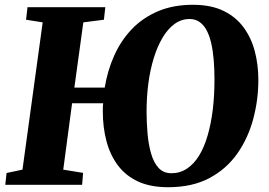

<svg xmlns="http://www.w3.org/2000/svg" viewBox="-20 -773 1123 803"><path d="M683 10Q609 10 557.2 -14Q505.5 -38 473 -81.5Q440.5 -125 425.2 -182.8Q410 -240.5 410 -307.5Q410 -320.5 410.2 -328Q410.5 -335.5 411.5 -341H281.5L244.5 -63.5L327.5 -50L323.5 0H2L7.5 -49.5L74 -63.5L158.5 -679.5L89 -690.5L95 -743H420.5L414.5 -690.5L328.5 -679.5L291 -406.5H418Q429.5 -477.5 457.5 -540.2Q485.5 -603 531 -650.8Q576.5 -698.5 640.5 -725.8Q704.5 -753 787 -753Q862.5 -753 914.8 -727.5Q967 -702 999 -658.2Q1031 -614.5 1045.8 -558Q1060.5 -501.5 1060.5 -439Q1060.5 -355 1039 -275Q1017.5 -195 972.5 -130.8Q927.5 -66.5 855.8 -28.2Q784 10 683 10ZM697 -48.5Q733 -48.5 762 -67.8Q791 -87 812.5 -122Q834 -157 848.2 -205.8Q862.5 -254.5 869.8 -313.8Q877 -373 877 -440.5Q877 -487 873.5 -526Q870 -565 862.5 -596Q855 -627 842.8 -648.8Q830.5 -670.5 813.2 -682Q796 -693.5 773 -693.5Q738.5 -693.5 710 -672.8Q681.5 -652 659.8 -615.2Q638 -578.5 623 -529.8Q608 -481 600.5 -424Q593 -367 593 -307Q593 -260.5 597 -214.8Q601 -169 611.8 -131.2Q622.5 -93.5 643 -71Q663.5 -48.5 697 -48.5Z"/></svg>

Font: Merriweather 24pt Black
Style: Italic
Weight: 900
Italic angle: -7.8°
Designer: Eben Sorkin
Foundry: Eben Sorkin
Version: Version 2.101